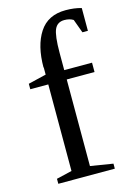

<svg xmlns="http://www.w3.org/2000/svg" viewBox="-110 -759 553 814"><g transform="rotate(-15 166.5 -351.5)"><path d="M110 -493 109 -492Q109 -588 146.5 -645.5Q184 -703 262 -703Q300 -703 331 -694V-594H307L285 -654Q269 -664 246 -664Q215 -664 203 -637Q191 -610 191 -535V-459H313V-418H191V-38L290 -22V0H42V-22L110 -38V-418H31V-442L110 -461Z"/></g></svg>

Font: Libra Serif Modern
Style: Regular
Weight: 400
Designer: Stefan Peev, Context Ltd
Foundry: Stefan Peev, Context Ltd
Version: Version 1.000